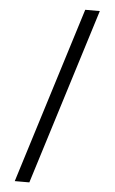

<svg xmlns="http://www.w3.org/2000/svg" viewBox="-63 -865 626 1049"><g transform="rotate(5 250.0 -340.0)"><path d="M139 143H59L361 -823H441Z"/></g></svg>

Font: Iosevka MaddieWtf
Style: Regular
Weight: 400
Monospace: yes
Designer: Belleve Invis
Foundry: Belleve Invis
Version: Version 31.3.0; ttfautohint (v1.8.3)